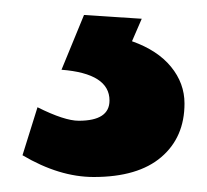

<svg xmlns="http://www.w3.org/2000/svg" viewBox="-20 -26 276 256"><path d="M10 181 30 117Q66 135 85 135Q126 135 126 108Q126 72 62 67L92 -6L169 -1L156 29Q190 41 208 63Q226 85 226 112Q226 157 195 183.5Q164 210 105 210Q59 210 10 181Z"/></svg>

Font: Oak Sans
Style: Bold
Weight: 700
Designer: Erik Kennedy, Walven
Foundry: Erik Kennedy, Walven
Version: Version 1.000